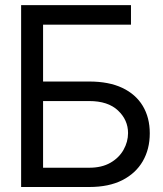

<svg xmlns="http://www.w3.org/2000/svg" viewBox="-20 -748 652 768"><path d="M64.5 0V-727.5H503.9V-649.4H152.3V-421.9H336.9Q415.5 -421.9 469.2 -396.5Q522.9 -371.1 551 -324.5Q579.1 -277.8 579.1 -214.8Q579.1 -151.4 551 -103Q522.9 -54.7 469.2 -27.3Q415.5 0 336.9 0ZM152.3 -77.1H336.9Q387.2 -77.1 421.6 -96.9Q456.1 -116.7 474.1 -148.7Q492.2 -180.7 492.2 -215.8Q492.2 -268.1 452.1 -305.9Q412.1 -343.8 336.9 -343.8H152.3Z"/></svg>

Font: Inter Tight
Style: Regular
Weight: 400
Designer: Rasmus Andersson
Foundry: rsms
Version: Version 3.002